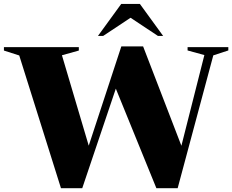

<svg xmlns="http://www.w3.org/2000/svg" viewBox="-39 -955 1183 978"><path d="M757.5 3.5 551 -503.5 380 3.5H271.5L59 -672.5L-19 -697.5V-715H362.5V-697.5L276.5 -673.5L413 -213L579 -718.5H690L885 -212.5L1002 -674.5L916.5 -698V-715H1124V-698L1047.5 -673L866 3.5ZM765.5 -772 626 -864.5 486.5 -772H460L578.5 -935H673.5L792 -772Z"/></svg>

Font: Newsreader 72pt
Style: Bold
Weight: 700
Designer: Hugues Gentile
Foundry: Production Type
Version: Version 1.003; ttfautohint (v1.8.3)